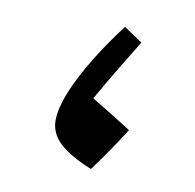

<svg xmlns="http://www.w3.org/2000/svg" viewBox="-47 -345 406 399"><g transform="rotate(10 156.0 -145.5)"><path d="M168.5 6.3Q122.6 -12.2 100.6 -32.7Q78.6 -53.2 78.6 -80.6Q78.6 -115.7 107.4 -172.6Q136.2 -229.5 187 -296.9L226.1 -270.5Q206.1 -237.8 186.3 -205.1Q166.5 -172.4 147.9 -139.2Q173.8 -123.5 192.1 -112.3Q210.4 -101.1 232.4 -86.9Q217.3 -63 201.4 -39.8Q185.5 -16.6 168.5 6.3Z"/></g></svg>

Font: Pinar Medium
Style: Regular
Weight: 500
Designer: Amin Abedi
Version: Version 3.000